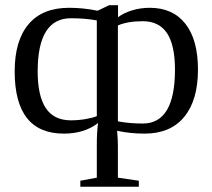

<svg xmlns="http://www.w3.org/2000/svg" viewBox="-20 -501 812 734"><path d="M736.8 -234.9Q736.8 -118.2 684.3 -54.2Q631.8 9.8 532.7 9.8Q477.5 9.8 427.7 -1Q430.7 34.2 430.7 54.2V178.2L510.7 189.9V212.9H287.1V189.9L350.1 178.2V50.8Q350.1 3.4 355 -30.8Q302.7 9.8 224.1 9.8Q36.1 9.8 36.1 -228Q36.1 -345.7 89.1 -408.4Q142.1 -471.2 244.1 -471.2Q298.8 -471.2 353 -460L397 -481H431.2V-435.1Q452.1 -451.2 484.4 -461.2Q516.6 -471.2 552.7 -471.2Q640.6 -471.2 688.7 -410.2Q736.8 -349.1 736.8 -234.9ZM124 -228Q124 -134.8 155 -87.9Q186 -41 251 -41Q279.8 -41 307.9 -45.9Q335.9 -50.8 350.1 -57.1V-422.9Q306.6 -431.2 251 -431.2Q124 -431.2 124 -228ZM648.9 -234.9Q648.9 -328.6 618.4 -374.3Q587.9 -419.9 525.9 -419.9Q468.8 -419.9 430.7 -403.8V-37.1Q474.1 -28.8 525.9 -28.8Q648.9 -28.8 648.9 -234.9Z"/></svg>

Font: Times New Roman
Style: Regular
Weight: 400
Designer: Steve Matteson
Foundry: Ascender Corporation
Version: Version 2.00.3